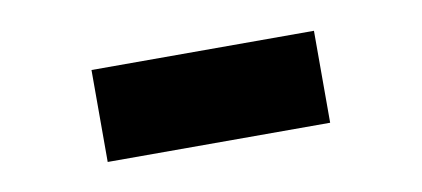

<svg xmlns="http://www.w3.org/2000/svg" viewBox="-30 -418 560 255"><g transform="rotate(-10 250.0 -290.0)"><path d="M100 -228V-352H400V-228Z"/></g></svg>

Font: M PLUS 1 Code
Style: Bold
Weight: 700
Designer: Coji Morishita
Foundry: UNDERFOREST DESIGN
Version: Version 1.002